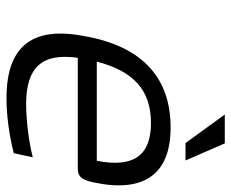

<svg xmlns="http://www.w3.org/2000/svg" viewBox="-82 -638 729 606"><g transform="rotate(90 283.0 -335.5)"><path d="M556 -265C590 -422 533 -509 383 -509C228 -509 133 -422 98 -256L96 -244C61 -77 122 9 290 9C343 9 406 1 464 -14L477 -74C428 -61 357 -53 309 -53C192 -53 147 -104 163 -216H511C539 -216 548 -229 556 -265ZM175 -276C205 -392 265 -447 369 -447C475 -447 510 -388 488 -276ZM342 -680 432 -556H487L433 -680Z"/></g></svg>

Font: LT Wave Text Light Italic
Style: Regular
Weight: 300
Designer: Daniel Lyons
Version: Version 2.5 (Glyphs App)